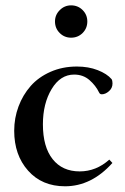

<svg xmlns="http://www.w3.org/2000/svg" viewBox="-20 -667 456 699"><path d="M238.8 -529.8Q214.4 -529.8 197.3 -546.9Q180.2 -564 180.2 -588.9Q180.2 -612.8 197.5 -630.1Q214.8 -647.5 238.8 -647.5Q263.7 -647.5 280.8 -630.4Q297.9 -613.3 297.9 -588.9Q297.9 -564 280.8 -546.9Q263.7 -529.8 238.8 -529.8ZM216.8 11.2Q132.8 11.2 82.3 -45.7Q31.7 -102.5 31.7 -190.9Q31.7 -237.3 47.4 -279.3Q63 -321.3 91.6 -353.8Q120.1 -386.2 163.8 -405.5Q207.5 -424.8 259.8 -424.8Q302.2 -424.8 335.9 -411.6Q369.6 -398.4 386.2 -378.9Q389.6 -373.5 389.6 -363.3Q389.6 -346.2 376.7 -335Q363.8 -323.7 350.6 -323.7Q343.8 -323.7 340.8 -330.1Q328.6 -355.5 305.7 -375.5Q282.7 -395.5 250 -395.5Q199.7 -395.5 168 -342.8Q136.2 -290 136.2 -214.4Q136.2 -132.3 171.6 -87.6Q207 -43 270 -43Q330.1 -43 377.9 -85.9L389.2 -73.7Q313 11.2 216.8 11.2Z"/></svg>

Font: Elstob 18pt Medium
Style: Regular
Weight: 500
Designer: Peter S. Baker
Version: Version 1.015